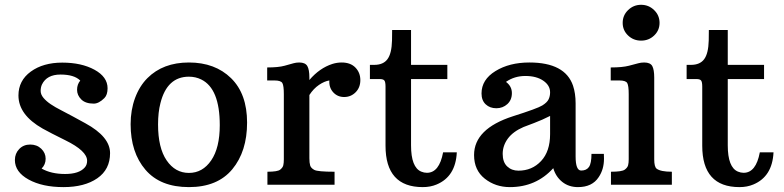

<svg xmlns="http://www.w3.org/2000/svg" viewBox="-20 -763 3239 793"><path d="M311.5 -430.2Q286.6 -455.1 230 -455.1Q173.3 -455.1 153.3 -414.1Q147.9 -402.3 147.9 -387.5Q147.9 -372.6 159.7 -358.6Q171.4 -344.7 189.9 -332.3Q208.5 -319.8 231.7 -308.1Q254.9 -296.4 279.8 -282.7Q304.7 -269 332.5 -253.9Q434.6 -198.2 434.6 -130.6Q434.6 -63 381.8 -26.6Q329.1 9.8 241.9 9.8Q154.8 9.8 98.1 -21.5Q41.5 -52.7 41.5 -102.1Q41.5 -128.9 59.3 -147.5Q77.1 -166 104.7 -166Q132.3 -166 150.4 -148.7Q168.5 -131.3 168.5 -107.4Q168.5 -83.5 151.9 -66.9Q190.9 -44.4 248.8 -44.4Q306.6 -44.4 330.1 -71.3Q339.8 -82 339.8 -99.1Q339.8 -139.6 250 -183.6Q187.5 -214.4 156.2 -231.9Q56.2 -288.6 56.2 -368.7Q56.2 -430.2 107.2 -467.3Q158.2 -504.4 237.3 -504.4Q316.4 -504.4 370.4 -474.9Q424.3 -445.3 424.3 -398.4Q424.3 -371.1 411.1 -357.9Q388.2 -335 367.2 -335Q333 -335 315.7 -352.3Q298.3 -369.6 298.3 -392.1Q298.3 -414.6 311.5 -430.2Z M519.5 -250Q519.5 -308.6 537.8 -358.2Q556.2 -407.7 588.9 -440.4Q653.3 -504.9 760.3 -504.9Q868.2 -504.9 934.3 -440.2Q1000.5 -375.5 1000.5 -256.6Q1000.5 -137.7 939.5 -64Q878.4 9.8 760.3 9.8Q642.1 9.8 580.8 -61.8Q519.5 -133.3 519.5 -250ZM760.3 -48.8Q816.9 -48.8 852.3 -100.6Q887.7 -152.3 887.7 -246.1Q887.7 -397 811.5 -434.6Q788.1 -446.3 760.3 -446.3Q669.9 -446.3 642.6 -336.9Q632.8 -299.3 632.8 -249Q632.8 -152.3 668.2 -100.6Q703.6 -48.8 760.3 -48.8Z M1084.5 -53.7Q1126.5 -53.7 1137.2 -62.3Q1147.9 -70.8 1150.1 -80.6Q1152.3 -90.3 1152.3 -105V-374Q1152.3 -409.2 1146.2 -419.9Q1140.1 -430.7 1113.3 -430.7H1083.5V-484.4Q1129.9 -484.4 1155.5 -491.5Q1181.2 -498.5 1192.1 -501.7Q1203.1 -504.9 1215.8 -504.9Q1240.7 -504.9 1249.3 -490.2Q1257.8 -475.6 1257.8 -442.4V-432.6Q1299.8 -481.9 1353 -499Q1372.1 -504.9 1391.1 -504.9Q1427.7 -504.9 1448 -483.9Q1468.3 -462.9 1468.3 -432.1Q1468.3 -401.4 1448.7 -381.8Q1429.2 -362.3 1401.4 -362.3Q1374 -362.3 1356.2 -381.8Q1338.4 -401.4 1340.3 -430.7Q1320.3 -427.7 1297.6 -412.4Q1274.9 -397 1257.8 -370.6V-109.4Q1257.8 -90.8 1261 -79.8Q1264.2 -68.8 1278.1 -61.3Q1292 -53.7 1361.8 -53.7V0H1084.5Z M1726.1 9.8Q1572.3 9.8 1572.3 -161.1V-405.3Q1572.3 -424.3 1567.6 -430.4Q1563 -436.5 1547.9 -436.5H1507.8V-495.1H1525.9Q1563 -495.1 1580.3 -518.6Q1597.7 -542 1599.1 -595.7L1599.6 -639.2H1677.7V-495.1H1827.6V-436.5H1677.7V-162.6Q1677.7 -71.8 1719.7 -54.2Q1731.4 -49.3 1743.2 -49.3Q1794.4 -49.3 1810.1 -133.8H1866.7Q1861.8 -33.7 1783.2 -1Q1757.8 9.8 1726.1 9.8Z M2357.4 -116.7Q2357.4 -58.6 2380.4 -58.6Q2402.3 -58.6 2412.6 -73.5Q2422.9 -88.4 2422.9 -127.4H2474.1Q2474.6 -121.1 2474.6 -107.4Q2474.6 -63.5 2452.6 -31.2Q2425.8 9.8 2367.2 9.8Q2329.1 9.8 2302.2 -11.7Q2275.4 -33.2 2265.1 -68.4Q2194.3 9.8 2085.9 9.8Q2026.4 9.8 1982.2 -25.1Q1938 -60.1 1938 -122.6Q1938 -231 2098.1 -282.7Q2199.7 -314.9 2219.7 -327.4Q2239.7 -339.8 2245.8 -352.8Q2252 -365.7 2252 -381.8Q2252 -410.6 2223.6 -429.9Q2195.3 -449.2 2149.9 -449.2Q2104.5 -449.2 2069.8 -424.8Q2094.2 -406.7 2094.2 -378.4Q2094.2 -350.1 2075.4 -333Q2056.6 -315.9 2030 -315.9Q2003.4 -315.9 1986.1 -332Q1968.8 -348.1 1968.8 -377Q1968.8 -434.1 2026.4 -469.5Q2084 -504.9 2166.5 -504.9Q2314 -504.9 2346.7 -409.2Q2357.4 -377.4 2357.4 -335.9ZM2121.1 -58.1Q2177.7 -58.1 2214.8 -97.9Q2252 -137.7 2252 -209V-284.2Q2220.7 -268.1 2185.8 -254.9Q2150.9 -241.7 2142.1 -238.3Q2099.1 -219.7 2077.6 -190.7Q2056.2 -161.6 2056.2 -127.4Q2056.2 -93.3 2074.7 -75.7Q2093.3 -58.1 2121.1 -58.1Z M2627.9 -595.2Q2596.2 -595.2 2574 -616.5Q2551.8 -637.7 2551.8 -668.5Q2551.8 -699.7 2574.2 -721.4Q2596.7 -743.2 2627.9 -743.2Q2659.2 -743.2 2681.6 -721.4Q2704.1 -699.7 2704.1 -668.5Q2704.1 -637.7 2681.9 -616.5Q2659.7 -595.2 2627.9 -595.2ZM2503.4 -53.7Q2548.8 -53.7 2560.3 -62.3Q2571.8 -70.8 2574.2 -80.6Q2576.7 -90.3 2576.7 -105V-374Q2576.7 -409.2 2570.6 -419.9Q2564.5 -430.7 2537.6 -430.7H2502.4V-484.4Q2550.3 -484.4 2577.6 -491.5Q2605 -498.5 2616.2 -501.7Q2627.4 -504.9 2640.6 -504.9Q2666 -504.9 2674.1 -490Q2682.1 -475.1 2682.1 -442.4V-105Q2682.1 -74.2 2691.9 -66.4Q2708.5 -53.7 2754.9 -53.7V0H2503.4Z M3034.2 9.8Q2880.4 9.8 2880.4 -161.1V-405.3Q2880.4 -424.3 2875.7 -430.4Q2871.1 -436.5 2856 -436.5H2815.9V-495.1H2834Q2871.1 -495.1 2888.4 -518.6Q2905.8 -542 2907.2 -595.7L2907.7 -639.2H2985.8V-495.1H3135.7V-436.5H2985.8V-162.6Q2985.8 -71.8 3027.8 -54.2Q3039.6 -49.3 3051.3 -49.3Q3102.5 -49.3 3118.2 -133.8H3174.8Q3169.9 -33.7 3091.3 -1Q3065.9 9.8 3034.2 9.8Z"/></svg>

Font: Arbutus Slab
Style: Regular
Weight: 400
Version: Version 1.002; ttfautohint (v0.92) -l 10 -r 16 -G 200 -x 7 -